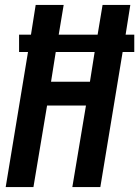

<svg xmlns="http://www.w3.org/2000/svg" viewBox="-20 -755 562 775"><path d="M3 0 93 -545H57V-615H105L124 -735H237L217 -615H374L394 -735H506L487 -615H522V-545H475L385 0H272L327 -329H170L115 0ZM343 -425 362 -545H205L186 -425Z"/></svg>

Font: Iosevka SS04 Oblique
Style: Bold
Weight: 700
Italic angle: -9°
Monospace: yes
Designer: Belleve Invis
Foundry: Belleve Invis
Version: Version 19.0.0; ttfautohint (v1.8.4)